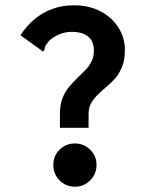

<svg xmlns="http://www.w3.org/2000/svg" viewBox="-20 -691 540 724"><path d="M206 -261Q206 -295 215 -319Q224 -343 239 -361.5Q254 -380 270 -395.5Q286 -411 300.5 -425.5Q315 -440 324.5 -458Q334 -476 334 -500Q334 -520 327.5 -533.5Q321 -547 309 -555.5Q297 -564 282.5 -567.5Q268 -571 251 -571Q228 -571 206 -562.5Q184 -554 166 -538Q155 -525 151.5 -518.5Q148 -512 148 -504L142 -496L135 -502L57 -558Q80 -593 109.5 -618Q139 -643 176.5 -657Q214 -671 259 -671Q317 -671 360.5 -647.5Q404 -624 427.5 -585.5Q451 -547 451 -503Q451 -467 441 -441Q431 -415 415.5 -397Q400 -379 382.5 -364.5Q365 -350 350 -335.5Q335 -321 324.5 -303.5Q314 -286 314 -261V-209H206ZM263 13Q228 13 204.5 -11Q181 -35 181 -69Q181 -103 204.5 -126.5Q228 -150 263 -150Q296 -150 320 -126.5Q344 -103 344 -69Q344 -35 320 -11Q296 13 263 13Z"/></svg>

Font: Inconsolata ExtraBold
Style: Regular
Weight: 800
Designer: Raph Levien, Cyreal, Brenton Simpson
Foundry: Raph Levien, Cyreal, Google
Version: Version 3.001